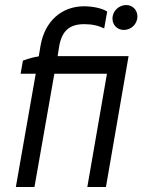

<svg xmlns="http://www.w3.org/2000/svg" viewBox="-20 -743 575 763"><path d="M71 -502 62 -450H122L43 0H117L196 -450H405L327 0H401L491 -520H209L215 -558C226 -623 259 -647 315 -647C346 -647 372 -641 394 -630L406 -697C385 -711 346 -718 314 -718C226 -718 158 -660 141 -561L134 -519C113 -516 90 -509 71 -502ZM472 -624C500 -624 526 -646 526 -678C526 -703 507 -723 482 -723C453 -723 427 -700 427 -669C427 -644 446 -624 472 -624Z"/></svg>

Font: Fixel Display
Style: Italic
Weight: 400
Italic angle: -10°
Designer: AlfaBravo + MacPaw
Foundry: Kyrylo Tkachov, Marchela Mozhyna, Serhii Makarenko, Maria Weinstein, Zakhar Kryvoshyya
Version: Version 1.210;Glyphs 3.2 (3217)